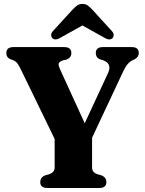

<svg xmlns="http://www.w3.org/2000/svg" viewBox="-20 -934 718 954"><path d="M508.5 -29.5Q508.5 0 474 0H215Q180 0 180 -29.5Q180 -52 202.5 -62L226.5 -69Q251.5 -78.5 251.5 -101.5V-243.5L80 -596.5Q70.5 -614.5 64 -622Q57.5 -629.5 46.5 -634.5L31.5 -640Q11.5 -648.5 11.5 -670.5Q11.5 -700 47 -700H299Q334.5 -700 334.5 -670.5Q334.5 -647.5 311 -638L292 -634Q273.5 -627 271.5 -618Q269.5 -609 278.5 -589.5L401 -321.5L517 -571.5Q538 -618 492.5 -634.5L475 -640Q456 -648.5 456 -670.5Q456 -700 491 -700H635Q669.5 -700 669.5 -670.5Q669.5 -651 650.5 -640.5L642.5 -636.5Q626.5 -629.5 614.2 -615.5Q602 -601.5 585 -564L437.5 -249.5V-101.5Q437.5 -78 462.5 -69L486 -62Q508.5 -52 508.5 -29.5ZM281 -747Q255.5 -731 240.5 -744Q235 -749.5 234.2 -759.2Q233.5 -769 243.5 -780L338 -883.5Q351 -897.5 362 -906Q373 -914.5 389.5 -914.5Q406 -914.5 417 -906Q428 -897.5 441 -883.5L535.5 -780Q545.5 -769 544.8 -759.2Q544 -749.5 538.5 -744Q523.5 -731 498 -747L389.5 -807.5Z"/></svg>

Font: Fraunces 72pt Soft
Style: Bold
Weight: 700
Version: Version 1.000;[b76b70a41]